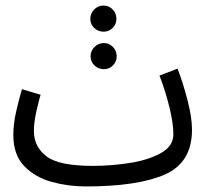

<svg xmlns="http://www.w3.org/2000/svg" viewBox="-20 -650 766 691"><path d="M399 -582Q399 -602 385.5 -616Q372 -630 353 -630Q333 -630 319 -616Q305 -602 305 -582Q305 -563 319 -549.5Q333 -536 353 -536Q372 -536 385.5 -549.5Q399 -563 399 -582ZM400 -447Q400 -467 386.5 -481Q373 -495 354 -495Q334 -495 320 -481Q306 -467 306 -447Q306 -428 320 -414.5Q334 -401 354 -401Q373 -401 386.5 -414.5Q400 -428 400 -447ZM288 21Q476 21 573.5 -22Q671 -65 671 -183Q671 -228 654.5 -291Q638 -354 619 -403L554 -378Q576 -321 590 -263Q604 -205 604 -167Q604 -124 559 -99Q514 -74 447 -63.5Q380 -53 314 -53Q192 -53 147 -87.5Q102 -122 102 -179Q102 -210 111 -249.5Q120 -289 126 -309L59 -329Q48 -292 38 -248Q28 -204 28 -164Q28 -93 67 -52.5Q106 -12 165.5 4.5Q225 21 288 21Z"/></svg>

Font: Noto Sans Arabic Condensed
Style: Regular
Weight: 400
Width: 3
Designer: Nadine Chahine
Foundry: Monotype Imaging Inc.
Version: 1.001